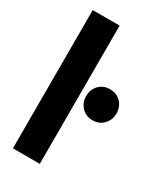

<svg xmlns="http://www.w3.org/2000/svg" viewBox="-182 -793 739 866"><g transform="rotate(30 187.5 -360.0)"><path d="M36 0V-720H176V0ZM283 -289Q248 -289 226 -312.5Q204 -336 204 -369Q204 -404 226 -427Q248 -450 283 -450Q318 -450 340 -427Q362 -404 362 -369Q362 -336 340 -312.5Q318 -289 283 -289Z"/></g></svg>

Font: Host Grotesk ExtraBold
Style: Regular
Weight: 800
Designer: Doğukan Karapınar
Foundry: Element Type
Version: Version 1.003; ttfautohint (v1.8.4.7-5d5b)